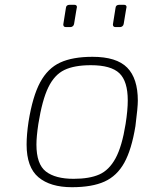

<svg xmlns="http://www.w3.org/2000/svg" viewBox="-20 -775 602 801"><path d="M91 -172Q91 -213 99 -267Q116 -373 147.5 -431.5Q179 -490 231 -514Q283 -538 366 -538Q466 -538 510.5 -493Q555 -448 555 -355Q555 -327 545 -249Q529 -151 498.5 -96Q468 -41 416 -17.5Q364 6 280 6Q190 6 140.5 -35.5Q91 -77 91 -172ZM504 -258Q513 -315 513 -356Q513 -436 478 -469.5Q443 -503 359 -503Q290 -503 248.5 -483Q207 -463 181.5 -410.5Q156 -358 140 -258Q132 -205 132 -172Q132 -90 171.5 -59.5Q211 -29 287 -29Q353 -29 394 -47Q435 -65 462 -114.5Q489 -164 504 -258ZM244 -673 255 -742Q256 -755 271 -755H290Q301 -755 301 -745Q301 -749 289 -675Q288 -669 283.5 -665.5Q279 -662 274 -662H255Q244 -662 244 -673ZM451 -673 462 -742Q463 -755 478 -755H497Q508 -755 508 -745Q508 -749 496 -675Q495 -669 490.5 -665.5Q486 -662 481 -662H462Q451 -662 451 -673Z"/></svg>

Font: Exo ExtraLight
Style: Italic
Weight: 275
Italic angle: -9°
Designer: Natanael Gama
Foundry: Natanael Gama
Version: Version 1.500; ttfautohint (v1.6)